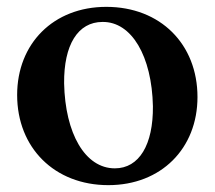

<svg xmlns="http://www.w3.org/2000/svg" viewBox="-20 -528 626 560"><path d="M296 12C450 12 556 -95 556 -245C556 -399 448 -508 290 -508C136 -508 30 -401 30 -251C30 -97 139 12 296 12ZM315 -37C228 -37 170 -139 167 -285C166 -397 207 -464 279 -464C364 -465 423 -364 426 -218C427 -106 386 -37 315 -37Z"/></svg>

Font: Sinistre
Style: Bold
Weight: 700
Designer: Jules Durand
Foundry: Collletttivo
Version: Version 69.420;Glyphs 3.2 (3217)